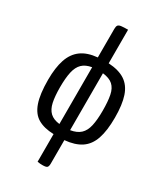

<svg xmlns="http://www.w3.org/2000/svg" viewBox="-226 -828 965 1119"><g transform="rotate(30 256.5 -268.5)"><path d="M220 195V9Q155 7 114 -17Q73 -41 53.5 -97Q34 -153 34 -250Q34 -331 52.5 -386Q71 -441 112 -471Q153 -501 220 -507V-699Q220 -716 225.5 -723.5Q231 -731 247 -733Q263 -735 292 -735V-509Q362 -505 403.5 -477.5Q445 -450 463.5 -395Q482 -340 482 -253Q482 -165 463 -109.5Q444 -54 402 -26Q360 2 292 8V165Q292 184 285.5 191Q279 198 255 198Q246 198 238.5 197.5Q231 197 220 195ZM220 -59V-441Q179 -434 156.5 -412Q134 -390 125 -349.5Q116 -309 116 -247Q116 -186 124.5 -146.5Q133 -107 155.5 -85.5Q178 -64 220 -59ZM292 -59Q335 -66 358.5 -88Q382 -110 391 -150.5Q400 -191 400 -252Q400 -314 392 -354.5Q384 -395 360.5 -416Q337 -437 292 -442Z"/></g></svg>

Font: Yanone Kaffeesatz
Style: Regular
Weight: 400
Designer: Yanone (Cyrillic: Daniel Pouzeot, Huerta Tipografica, and Cyreal)
Foundry: Yanone
Version: Version 2.003